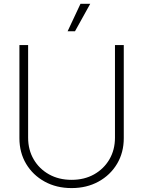

<svg xmlns="http://www.w3.org/2000/svg" viewBox="-20 -960 738 990"><path d="M349.1 9.8Q271 9.8 210.2 -23.7Q149.4 -57.1 114.7 -115.2Q80.1 -173.3 80.1 -247.6V-727.5H125V-250Q125 -187.5 153.6 -138.4Q182.1 -89.4 232.7 -61Q283.2 -32.7 349.1 -32.7Q415 -32.7 465.3 -61Q515.6 -89.4 544.2 -138.4Q572.8 -187.5 572.8 -250V-727.5H618.2V-247.6Q618.2 -173.3 583.5 -115.2Q548.8 -57.1 488 -23.7Q427.2 9.8 349.1 9.8ZM328.6 -798.8 395 -940.4H445.3L366.7 -798.8Z"/></svg>

Font: Inter 24pt ExtraLight
Style: Regular
Weight: 250
Designer: Rasmus Andersson
Foundry: rsms
Version: Version 4.001;git-66647c0bb